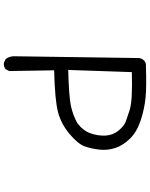

<svg xmlns="http://www.w3.org/2000/svg" viewBox="94 -890 811 1040"><g transform="rotate(90 500.0 -369.5)"><path d="M319.3 15.6 299.8 5.9Q284.2 -13.7 284.2 -39.1L293.9 -716.8Q295.9 -732.4 307.6 -744.1Q319.3 -755.9 340.8 -753.9Q446.3 -757.8 507.8 -752Q569.3 -746.1 631.3 -725.6Q693.4 -705.1 730 -668Q766.6 -630.9 780.8 -588.4Q794.9 -545.9 790 -502.9Q785.2 -460 772.9 -423.8Q760.7 -387.7 707 -341.8Q653.3 -295.9 588.9 -278.3Q524.4 -260.7 360.4 -256.8L364.3 -13.7L354.5 5.9Q340.8 17.6 319.3 15.6ZM645.5 -381.8Q686.5 -412.1 701.2 -452.6Q715.8 -493.2 713.9 -534.2Q711.9 -575.2 686.5 -606Q661.1 -636.7 635.7 -645.5Q610.4 -654.3 581.1 -664.1Q551.8 -673.8 502.9 -676.8Q454.1 -679.7 370.1 -677.7L358.4 -333Q504.9 -336.9 553.7 -347.7Q602.5 -358.4 645.5 -381.8Z"/></g></svg>

Font: NaikaiFont
Style: Regular
Weight: 400
Version: Version 1.67